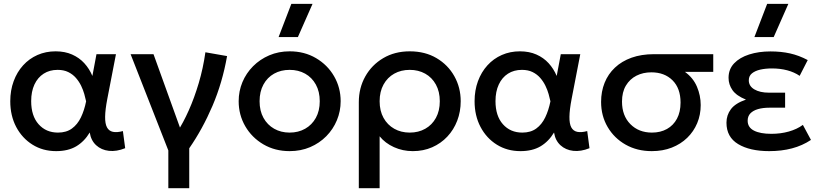

<svg xmlns="http://www.w3.org/2000/svg" viewBox="-20 -780 4310 1010"><path d="M275.5 15Q205.5 15 151 -19Q96.5 -53 65.2 -112.2Q34 -171.5 34 -247.5Q34 -304.5 51.8 -352.8Q69.5 -401 101.5 -436.2Q133.5 -471.5 177.2 -490.8Q221 -510 272.5 -510Q321.5 -510 359.2 -493.2Q397 -476.5 423.5 -447.5Q450 -418.5 466 -380.5L487.5 -495H590L544.5 -260Q533.5 -203 533 -166Q532.5 -129 542.8 -110Q553 -91 574 -86.5Q595 -82 626.5 -90.5L638.5 -0.5Q593 18 553 13.5Q513 9 485.8 -16Q458.5 -41 452 -83Q423.5 -35.5 380.8 -10.2Q338 15 275.5 15ZM285 -82.5Q329 -82.5 358.2 -103.8Q387.5 -125 405.5 -162.2Q423.5 -199.5 433 -247Q429.5 -263.5 423.5 -285Q417.5 -306.5 406.8 -328.8Q396 -351 379.5 -370Q363 -389 339.2 -400.8Q315.5 -412.5 283 -412.5Q241 -412.5 209.8 -392.5Q178.5 -372.5 161.2 -335.5Q144 -298.5 144 -248Q144 -170.5 183 -126.5Q222 -82.5 285 -82.5Z M865.5 210V11.5L667 -495H787.5L941.5 -68L911.5 -84.5Q944 -134 973.2 -199.8Q1002.5 -265.5 1025.5 -343Q1048.5 -420.5 1060.5 -505L1174.5 -485Q1150 -345.5 1097.8 -223.2Q1045.5 -101 975.5 0V210Z M1503.5 15Q1426 15 1365.2 -20.8Q1304.5 -56.5 1270 -116.2Q1235.5 -176 1235.5 -247.5Q1235.5 -300.5 1255.2 -347.8Q1275 -395 1311.2 -431.5Q1347.5 -468 1396.5 -489Q1445.5 -510 1504 -510Q1581.5 -510 1642.2 -474.2Q1703 -438.5 1737.5 -378.8Q1772 -319 1772 -247.5Q1772 -195 1752.2 -147.5Q1732.5 -100 1696.5 -63.5Q1660.5 -27 1611.5 -6Q1562.5 15 1503.5 15ZM1503.5 -82.5Q1549.5 -82.5 1585.2 -102.8Q1621 -123 1641.5 -160Q1662 -197 1662 -247.5Q1662 -298 1641.5 -335.2Q1621 -372.5 1585.2 -392.5Q1549.5 -412.5 1503.5 -412.5Q1457.5 -412.5 1421.8 -392.5Q1386 -372.5 1365.8 -335.2Q1345.5 -298 1345.5 -247.5Q1345.5 -197 1366 -160Q1386.5 -123 1422.2 -102.8Q1458 -82.5 1503.5 -82.5ZM1445.5 -585 1512.5 -759.5H1624L1547 -585Z M1867.5 210V-242.5Q1867.5 -317 1901.5 -377.8Q1935.5 -438.5 1996 -474.2Q2056.5 -510 2135.5 -510Q2216 -510 2276.2 -474.5Q2336.5 -439 2370 -379.2Q2403.5 -319.5 2403.5 -247.5Q2403.5 -193 2385.2 -145.2Q2367 -97.5 2333.2 -61.5Q2299.5 -25.5 2253.2 -5.2Q2207 15 2151.5 15Q2098.5 15 2052.2 -6Q2006 -27 1977 -63V210ZM2135.5 -82.5Q2181.5 -82.5 2217.2 -102.8Q2253 -123 2273.2 -160Q2293.5 -197 2293.5 -247.5Q2293.5 -298 2273 -335.2Q2252.5 -372.5 2216.8 -392.5Q2181 -412.5 2135.5 -412.5Q2089.5 -412.5 2053.8 -392.5Q2018 -372.5 1997.5 -335.2Q1977 -298 1977 -247.5Q1977 -197 1997.5 -160Q2018 -123 2053.8 -102.8Q2089.5 -82.5 2135.5 -82.5Z M2718 15Q2648 15 2593.5 -19Q2539 -53 2507.8 -112.2Q2476.5 -171.5 2476.5 -247.5Q2476.5 -304.5 2494.2 -352.8Q2512 -401 2544 -436.2Q2576 -471.5 2619.8 -490.8Q2663.5 -510 2715 -510Q2764 -510 2801.8 -493.2Q2839.5 -476.5 2866 -447.5Q2892.5 -418.5 2908.5 -380.5L2930 -495H3032.5L2987 -260Q2976 -203 2975.5 -166Q2975 -129 2985.2 -110Q2995.5 -91 3016.5 -86.5Q3037.5 -82 3069 -90.5L3081 -0.5Q3035.5 18 2995.5 13.5Q2955.5 9 2928.2 -16Q2901 -41 2894.5 -83Q2866 -35.5 2823.2 -10.2Q2780.5 15 2718 15ZM2727.5 -82.5Q2771.5 -82.5 2800.8 -103.8Q2830 -125 2848 -162.2Q2866 -199.5 2875.5 -247Q2872 -263.5 2866 -285Q2860 -306.5 2849.2 -328.8Q2838.5 -351 2822 -370Q2805.5 -389 2781.8 -400.8Q2758 -412.5 2725.5 -412.5Q2683.5 -412.5 2652.2 -392.5Q2621 -372.5 2603.8 -335.5Q2586.5 -298.5 2586.5 -248Q2586.5 -170.5 2625.5 -126.5Q2664.5 -82.5 2727.5 -82.5Z M3408.5 15Q3331.5 15 3271.2 -19Q3211 -53 3176.5 -111.8Q3142 -170.5 3142 -244Q3142 -298.5 3160.5 -344.5Q3179 -390.5 3214.8 -424.2Q3250.5 -458 3302.2 -476.5Q3354 -495 3420 -495H3732V-402H3583Q3626.5 -370.5 3646.2 -324Q3666 -277.5 3666 -227.5Q3666 -176 3647.5 -132Q3629 -88 3595 -55Q3561 -22 3513.8 -3.5Q3466.5 15 3408.5 15ZM3409.5 -82.5Q3454.5 -82.5 3488.5 -101.5Q3522.5 -120.5 3541.2 -155.8Q3560 -191 3560 -240.5Q3560 -315.5 3517.8 -357.5Q3475.5 -399.5 3406.5 -399.5Q3362.5 -399.5 3327.8 -381.8Q3293 -364 3272.5 -329.8Q3252 -295.5 3252 -245.5Q3252 -171.5 3296 -127Q3340 -82.5 3409.5 -82.5Z M4026.5 15Q3924.5 15 3863 -22Q3801.5 -59 3801.5 -134.5Q3801.5 -174.5 3825 -205.8Q3848.5 -237 3904 -256Q3853.5 -276.5 3833 -306Q3812.5 -335.5 3812.5 -370.5Q3812.5 -416 3841.8 -446.8Q3871 -477.5 3921 -493.5Q3971 -509.5 4033 -509.5Q4089 -509.5 4136 -499Q4183 -488.5 4229 -464L4186.5 -381Q4158 -400.5 4121 -410.2Q4084 -420 4040.5 -420Q4007 -420 3979.5 -413.8Q3952 -407.5 3935.5 -394Q3919 -380.5 3919 -357.5Q3919 -327 3948.2 -309.8Q3977.5 -292.5 4025 -292.5H4110V-213.5H4028Q3993 -213.5 3967.2 -206Q3941.5 -198.5 3927.2 -183.5Q3913 -168.5 3913 -145Q3913 -110 3946 -93Q3979 -76 4037.5 -76Q4086.5 -76 4129.2 -88Q4172 -100 4203.5 -123L4246 -44Q4201 -14 4146.2 0.5Q4091.5 15 4026.5 15ZM3948.5 -585 4015.5 -759.5H4127L4050 -585Z"/></svg>

Font: Geologica Thin Roman
Style: Regular
Weight: 400
Version: Version 1.010;gftools[0.9.28]